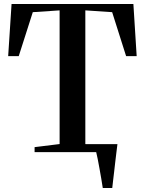

<svg xmlns="http://www.w3.org/2000/svg" viewBox="-20 -763 726 963"><path d="M394.5 -40H513V-12H394.5ZM495.5 180Q492.5 159 488 133.5Q483.5 108 479 82.2Q474.5 56.5 470 34.2Q465.5 12 462 -2L435 -40H569Q566.5 -20.5 563.8 2Q561 24.5 558.2 48.5Q555.5 72.5 552.8 95.8Q550 119 547.5 140.5Q545 162 543 180ZM279 -40.5V-711L144.5 -702L74 -481.5H21L38 -743H649L665.5 -481.5H612.5L542.5 -702L408 -711V-40.5L534.5 -25V0H153.5V-25Z"/></svg>

Font: Merriweather 120pt SemiBold
Style: Regular
Weight: 600
Version: Version 2.100